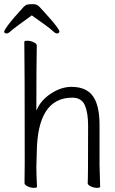

<svg xmlns="http://www.w3.org/2000/svg" viewBox="-33 -898 553 924"><path d="M391 -293Q391 -354 376 -390Q360 -428 315 -428Q146 -428 144 -162L142 -97Q142 -59 145 1Q145 6 130 6Q115 6 100 -1Q85 -8 85 -17L86 -115Q86 -590 84 -697Q84 -702 98.5 -702Q113 -702 128.5 -695Q144 -688 144 -679Q142 -580 142 -386V-366L151 -384Q173 -424 219 -452Q265 -480 311 -480Q394 -480 424 -419Q446 -374 446 -297V-105L449 1Q449 6 434 6Q419 6 404 -1Q389 -8 389 -17Q391 -36 391 -293ZM240 -737Q233 -737 218 -751.5Q203 -766 120 -824Q35 -763 21 -750Q7 -737 0 -737Q-13 -737 -13 -746Q-13 -752 7.5 -779.5Q28 -807 81 -865Q90 -874 98.5 -876Q107 -878 126 -878Q145 -878 155 -867Q165 -856 182 -838Q222 -794 237.5 -773Q253 -752 253 -747Q253 -737 240 -737Z"/></svg>

Font: Moon Stars Kai HW Light
Style: Regular
Weight: 300
Designer: GuiWonder
Version: Version 1.101